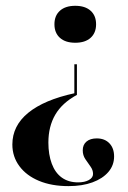

<svg xmlns="http://www.w3.org/2000/svg" viewBox="-20 -449 443 662"><path d="M216.1 192.7Q158.1 192.7 114.5 174.6Q71 156.5 46.8 123.8Q22.6 91.1 22.6 49.2Q22.6 -15.3 77.4 -60.1Q132.3 -104.8 236.3 -127.4V-227.4H245.2V-121.8Q194.4 -94.4 170.6 -53.6Q146.8 -12.9 146.8 42.7Q146.8 83.9 158.5 115.3Q170.2 146.8 193.1 163.3Q216.1 179.8 249.2 179.8Q271.8 179.8 286.3 171.8Q300.8 163.7 300.8 150.8Q300.8 137.1 291.9 125Q283.1 112.9 274.2 99.6Q265.3 86.3 265.3 69.4Q265.3 50 278.2 39.1Q291.1 28.2 313.7 28.2Q341.1 28.2 357.3 45.2Q373.4 62.1 373.4 90.3Q373.4 121 353.6 144Q333.9 166.9 298.8 179.8Q263.7 192.7 216.1 192.7ZM239.5 -301.6Q205.6 -301.6 186.7 -318.5Q167.7 -335.5 167.7 -365.3Q167.7 -395.2 186.7 -412.1Q205.6 -429 239.5 -429Q273.4 -429 292.3 -412.1Q311.3 -395.2 311.3 -365.3Q311.3 -335.5 292.3 -318.5Q273.4 -301.6 239.5 -301.6Z"/></svg>

Font: Playfair 144pt SemiCondensed ExtraBold
Style: Regular
Weight: 800
Width: 4
Designer: Claus Eggers Sørensen
Foundry: Claus Eggers Sørensen
Version: Version 2.203